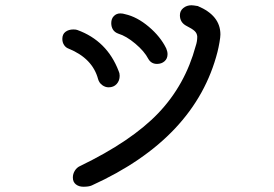

<svg xmlns="http://www.w3.org/2000/svg" viewBox="-20 -717 1040 730"><path d="M257 -42Q257 -56 264.5 -68Q272 -80 283 -85Q480 -180 582 -287Q684 -394 724 -542Q730 -559 730 -578Q729 -591 719.5 -599.5Q710 -608 690 -618Q664 -631 664 -659Q664 -676 677 -686.5Q690 -697 708 -697Q714 -697 732 -694Q818 -658 818 -586Q818 -576 814.5 -556Q811 -536 807 -520Q723 -191 329 -12Q318 -7 297 -7Q280 -7 268.5 -16Q257 -25 257 -42ZM544 -493Q529 -522 494.5 -551Q460 -580 430 -589Q416 -594 409.5 -604.5Q403 -615 403 -629Q403 -646 413 -656Q423 -666 437 -666Q447 -666 456 -663Q501 -653 545.5 -615.5Q590 -578 612 -533Q617 -521 617 -511Q617 -494 605.5 -484Q594 -474 577 -474Q555 -474 544 -493ZM353 -416Q332 -495 241 -532Q230 -536 223.5 -546Q217 -556 217 -569Q217 -587 229 -596Q241 -605 259 -605Q269 -605 274 -603Q387 -562 431 -447Q435 -439 435 -429Q435 -410 423.5 -397.5Q412 -385 393 -385Q380 -385 368.5 -393.5Q357 -402 353 -416Z"/></svg>

Font: Tsukimi Rounded Medium
Style: Regular
Weight: 500
Designer: Takashi Funayama
Foundry: Takashi Funayama
Version: Version 1.032; ttfautohint (v1.8.3)